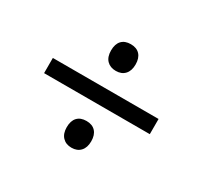

<svg xmlns="http://www.w3.org/2000/svg" viewBox="-104 -722 780 738"><g transform="rotate(30 286.0 -352.5)"><path d="M230 -523.2Q230 -551.8 244.1 -566.9Q258.3 -582 284.4 -582Q310.5 -582 324.7 -566.7Q338.9 -551.3 338.9 -523.2Q338.9 -495.1 324.5 -479.5Q310.1 -463.9 284.9 -463.9Q259.8 -463.9 244.9 -479.2Q230 -494.6 230 -523.2ZM520 -318.8H50.8V-386.2H520ZM230 -182.6Q230 -210.9 244.1 -226.1Q258.3 -241.2 284.4 -241.2Q310.5 -241.2 324.7 -225.8Q338.9 -210.4 338.9 -182.4Q338.9 -154.3 324.5 -138.7Q310.1 -123 284.9 -123Q259.8 -123 244.9 -138.7Q230 -154.3 230 -182.6Z"/></g></svg>

Font: Open Sans Hebrew
Style: Regular
Weight: 400
Foundry: Ascender Corporation, Yanek Iontef
Version: Version 2.001;PS 002.001;hotconv 1.0.70;makeotf.lib2.5.58329